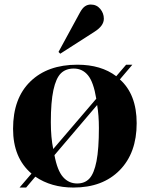

<svg xmlns="http://www.w3.org/2000/svg" viewBox="-20 -820 666 854"><path d="M248 -581.1 240.2 -588.9 335 -763.2Q345.7 -783.2 357.4 -791.5Q369.1 -799.8 383.8 -799.8Q409.7 -799.8 425.8 -780.5Q441.9 -761.2 441.9 -736.8Q441.9 -705.1 400.9 -679.2ZM66.9 14.2 120.1 -47.9Q38.1 -117.7 38.1 -247.1Q38.1 -382.8 115 -457.5Q191.9 -532.2 324.2 -532.2Q429.7 -532.2 497.1 -481L541 -532.2H568.8L513.2 -466.8Q587.9 -399.9 587.9 -272Q587.9 -139.6 512.2 -62.7Q436.5 14.2 307.1 14.2Q208 14.2 137.2 -34.2L96.2 14.2ZM216.8 -157.2 408.2 -380.9Q396 -455.1 371.3 -485.1Q346.7 -515.1 308.1 -515.1Q272.5 -515.1 250.7 -493.7Q229 -472.2 217.5 -419.2Q206.1 -366.2 206.1 -276.9Q206.1 -208 216.8 -157.2ZM323.2 -3.9Q357.4 -3.9 377.9 -26.1Q398.4 -48.3 409.2 -102.8Q419.9 -157.2 419.9 -251Q419.9 -307.1 412.1 -353L222.2 -129.9Q234.9 -61.5 260.3 -32.7Q285.6 -3.9 323.2 -3.9Z"/></svg>

Font: Display Regular
Style: Bold
Weight: 700
Designer: Latin by Veronika Burian and Jose Scaglione. Greek by Irene Vlachou. Cyrillic by Vera Evstafieva.
Foundry: TypeTogether
Version: Version 3.002